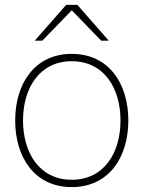

<svg xmlns="http://www.w3.org/2000/svg" viewBox="-20 -752 586 784"><path d="M273 12C425 12 504 -110 504 -260C504 -410 425 -532 273 -532C121 -532 42 -410 42 -260C42 -110 121 12 273 12ZM74 -260C74 -392 141 -502 273 -502C405 -502 472 -392 472 -260C472 -128 405 -18 273 -18C141 -18 74 -128 74 -260ZM122 -586H153L273 -710L393 -586H424L296 -732H250Z"/></svg>

Font: Aspekta 100
Style: Regular
Weight: 100
Designer: Ivo Dolenc
Version: Version 2.000